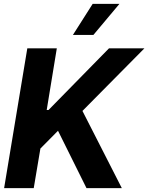

<svg xmlns="http://www.w3.org/2000/svg" viewBox="-20 -979 771 999"><path d="M1.4 0 122.1 -727.5H275.6L223 -406.6H232.4L547.1 -727.5H731.4L409 -401.8L613.9 0H430.1L281.8 -298.6L190.2 -206.1L155.5 0ZM359.4 -797.3 462.1 -958.8H601.4L466 -797.3Z"/></svg>

Font: Inter Tight
Style: Italic
Weight: 400
Italic angle: -9.39999°
Designer: Rasmus Andersson
Foundry: rsms
Version: Version 3.002